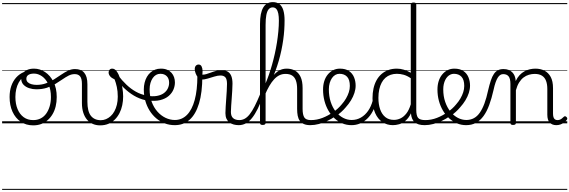

<svg xmlns="http://www.w3.org/2000/svg" viewBox="-20 -1170 5400 1821"><path d="M295 19Q227 19 176.5 -15.5Q126 -50 98.5 -110.5Q71 -171 71 -250Q71 -308 87 -354.5Q103 -401 133.5 -435Q164 -469 207 -487Q250 -505 304 -505Q313 -505 315.5 -498Q318 -491 315 -483.5Q312 -476 304 -476Q271 -476 243.5 -465.5Q216 -455 194.5 -435Q173 -415 157.5 -387Q142 -359 134 -324.5Q126 -290 126 -250Q126 -185 146.5 -135.5Q167 -86 204.5 -58.5Q242 -31 295 -31Q334 -31 365 -46.5Q396 -62 417.5 -91.5Q439 -121 451 -161.5Q463 -202 463 -250Q463 -321 439 -371Q415 -421 378.5 -446.5Q342 -472 303 -472Q291 -472 284.5 -479Q278 -486 278 -495.5Q278 -505 284.5 -512Q291 -519 303 -519Q358 -519 407 -487Q456 -455 487 -394.5Q518 -334 518 -250Q518 -202 508 -161Q498 -120 478.5 -87Q459 -54 431.5 -30Q404 -6 370 6.5Q336 19 295 19ZM0 621H588V631H0ZM0 -20H588V0H0ZM0 -505H588V-500H0ZM0 -1141H588V-1131H0Z M324 -323Q289 -323 256 -334Q223 -345 202 -367.5Q181 -390 181 -427Q181 -454 196 -474.5Q211 -495 238 -507Q265 -519 302 -519Q314 -519 320.5 -512Q327 -505 327 -495.5Q327 -486 320.5 -479Q314 -472 302 -472Q268 -472 249 -459.5Q230 -447 230 -423Q230 -403 243.5 -390Q257 -377 279.5 -371Q302 -365 327 -365Q376 -365 416.5 -380Q457 -395 493 -417.5Q529 -440 561.5 -462.5Q594 -485 626 -500Q658 -515 692 -515Q704 -515 710 -508Q716 -501 715 -491.5Q714 -482 707.5 -474.5Q701 -467 688 -467Q658 -467 630 -452.5Q602 -438 571 -416.5Q540 -395 504.5 -373.5Q469 -352 424.5 -337.5Q380 -323 324 -323ZM588 621H626V631H588ZM588 -20H626V0H588ZM588 -505H626V-500H588ZM588 -1141H626V-1131H588Z M929 19Q892 19 860.5 5.5Q829 -8 806 -34.5Q783 -61 770 -101Q757 -141 757 -193V-374Q757 -424 740 -445.5Q723 -467 689 -467Q678 -467 672 -474.5Q666 -482 666.5 -491.5Q667 -501 673 -508Q679 -515 691 -515Q720 -515 742 -506.5Q764 -498 779 -480Q794 -462 801.5 -435Q809 -408 809 -370V-204Q809 -160 817 -127Q825 -94 841 -73Q857 -52 881 -41Q905 -30 936 -30Q962 -30 985.5 -40Q1009 -50 1029.5 -68.5Q1050 -87 1065 -114.5Q1080 -142 1088.5 -176.5Q1097 -211 1097 -253Q1097 -305 1088 -345.5Q1079 -386 1067 -417Q1038 -430 1024 -447Q1010 -464 1010 -483Q1010 -496 1018.5 -507.5Q1027 -519 1045 -519Q1068 -519 1087 -493Q1106 -467 1119.5 -425.5Q1133 -384 1140.5 -338.5Q1148 -293 1148 -255Q1148 -213 1139.5 -172.5Q1131 -132 1113.5 -97.5Q1096 -63 1070 -37Q1044 -11 1009 4Q974 19 929 19ZM625 621H1229V631H625ZM625 -20H1229V0H625ZM625 -505H1229V-500H625ZM625 -1141H1229V-1131H625Z M1358 -220Q1301 -233 1250.5 -263Q1200 -293 1154.5 -337Q1109 -381 1068 -434Q1060 -446 1065 -455Q1070 -464 1081 -466.5Q1092 -469 1099 -457Q1137 -407 1179 -367Q1221 -327 1268.5 -300.5Q1316 -274 1367 -265Q1377 -263 1380 -255.5Q1383 -248 1381.5 -239.5Q1380 -231 1373.5 -225Q1367 -219 1358 -220ZM1229 621H1254V631H1229ZM1229 -20H1254V0H1229ZM1229 -505H1254V-500H1229ZM1229 -1141H1254V-1131H1229Z M1373 -262Q1429 -253 1469 -260.5Q1509 -268 1534.5 -287Q1560 -306 1572 -332Q1584 -358 1584 -385Q1584 -425 1561.5 -447.5Q1539 -470 1503 -470Q1491 -470 1485.5 -477.5Q1480 -485 1481 -494.5Q1482 -504 1489 -511.5Q1496 -519 1508 -519Q1541 -519 1566 -508Q1591 -497 1607 -479Q1623 -461 1631 -437.5Q1639 -414 1639 -388Q1639 -354 1625 -320.5Q1611 -287 1580 -260Q1549 -233 1499 -220.5Q1449 -208 1378 -218ZM1254 621H1729V631H1254ZM1254 -20H1729V0H1254ZM1254 -505H1729V-500H1254ZM1254 -1141H1729V-1131H1254Z M1638 17Q1587 17 1542.5 0Q1498 -17 1461.5 -48Q1425 -79 1398.5 -121.5Q1372 -164 1358 -214.5Q1344 -265 1344 -321Q1344 -355 1351.5 -385.5Q1359 -416 1373 -440.5Q1387 -465 1407 -482.5Q1427 -500 1451.5 -509.5Q1476 -519 1504 -519Q1515 -519 1520 -511.5Q1525 -504 1524 -494.5Q1523 -485 1517 -477.5Q1511 -470 1500 -470Q1478 -470 1460 -459.5Q1442 -449 1428.5 -429.5Q1415 -410 1407 -383Q1399 -356 1399 -323Q1399 -257 1419 -203.5Q1439 -150 1473 -111.5Q1507 -73 1550 -52.5Q1593 -32 1638 -32Q1705 -32 1753 -80Q1801 -128 1826.5 -221.5Q1852 -315 1852 -451Q1852 -462 1859 -467Q1866 -472 1875.5 -471.5Q1885 -471 1892 -465Q1899 -459 1899 -449Q1899 -292 1867.5 -188.5Q1836 -85 1778 -34Q1720 17 1638 17ZM1729 621H1742V631H1729ZM1729 -20H1742V0H1729ZM1729 -505H1742V-500H1729ZM1729 -1141H1742V-1131H1729Z M2245 17Q2220 17 2197 11Q2174 5 2156 -8.5Q2138 -22 2128 -44Q2118 -66 2118 -97Q2118 -124 2120.5 -159Q2123 -194 2125.5 -232.5Q2128 -271 2130.5 -307Q2133 -343 2133 -374Q2133 -419 2117.5 -436.5Q2102 -454 2071 -454Q2046 -454 2013.5 -444Q1981 -434 1949 -424.5Q1917 -415 1891 -415Q1875 -415 1860.5 -431.5Q1846 -448 1836.5 -471.5Q1827 -495 1827 -514Q1827 -527 1831 -536.5Q1835 -546 1843.5 -552Q1852 -558 1863 -558Q1883 -558 1892 -540Q1901 -522 1901 -497Q1901 -488 1900.5 -479Q1900 -470 1899 -462Q1916 -461 1936.5 -467Q1957 -473 1980.5 -482Q2004 -491 2029 -497.5Q2054 -504 2080 -504Q2116 -504 2139 -491Q2162 -478 2173.5 -449.5Q2185 -421 2185 -376Q2185 -345 2182.5 -308.5Q2180 -272 2177.5 -235Q2175 -198 2172.5 -165Q2170 -132 2170 -108Q2170 -68 2191 -49.5Q2212 -31 2251 -31Q2262 -31 2267 -23.5Q2272 -16 2271.5 -7Q2271 2 2264.5 9.5Q2258 17 2245 17ZM1741 621H2309V631H1741ZM1741 -20H2309V0H1741ZM1741 -505H2309V-500H1741ZM1741 -1141H2309V-1131H1741Z M2244 17Q2232 17 2226.5 9.5Q2221 2 2222 -7Q2223 -16 2230.5 -23.5Q2238 -31 2250 -31Q2277 -31 2301 -44Q2325 -57 2348 -86Q2371 -115 2395.5 -163Q2420 -211 2449 -281Q2454 -293 2462 -293Q2470 -293 2476 -285.5Q2482 -278 2477 -266Q2451 -192 2424.5 -138.5Q2398 -85 2370 -50.5Q2342 -16 2311 0.5Q2280 17 2244 17ZM2309 621V631ZM2309 -20V0ZM2309 -505V-500ZM2309 -1141V-1131Z M2923 17Q2887 17 2862.5 6.5Q2838 -4 2823.5 -24Q2809 -44 2803.5 -72.5Q2798 -101 2798 -137V-326Q2798 -374 2786.5 -406Q2775 -438 2751 -453.5Q2727 -469 2688 -469Q2656 -469 2629.5 -456Q2603 -443 2579.5 -417.5Q2556 -392 2534.5 -355Q2513 -318 2492 -269L2473 -279Q2496 -332 2520 -375.5Q2544 -419 2570.5 -451.5Q2597 -484 2628.5 -501.5Q2660 -519 2699 -519Q2744 -519 2778 -500Q2812 -481 2831 -440.5Q2850 -400 2850 -334V-137Q2850 -82 2866 -56.5Q2882 -31 2929 -31Q2938 -31 2943 -23.5Q2948 -16 2947.5 -7Q2947 2 2941 9.5Q2935 17 2923 17ZM2471 15Q2458 15 2452 10.5Q2446 6 2446 -4V-942Q2446 -1047 2476.5 -1098.5Q2507 -1150 2568 -1150Q2607 -1150 2632 -1129.5Q2657 -1109 2668 -1070Q2679 -1031 2679 -977Q2679 -933 2676 -886.5Q2673 -840 2666 -791Q2659 -742 2648.5 -692Q2638 -642 2623.5 -592Q2609 -542 2590.5 -492.5Q2572 -443 2549 -396Q2526 -349 2499 -306V-4Q2499 6 2492 10.5Q2485 15 2471 15ZM2499 -380Q2515 -417 2530.5 -461.5Q2546 -506 2560 -555.5Q2574 -605 2586 -658.5Q2598 -712 2606.5 -765.5Q2615 -819 2620 -872.5Q2625 -926 2625 -974Q2625 -1013 2619.5 -1041Q2614 -1069 2601 -1084.5Q2588 -1100 2566 -1100Q2543 -1100 2528 -1082Q2513 -1064 2506 -1027.5Q2499 -991 2499 -933ZM2309 621H2985V631H2309ZM2309 -20H2985V0H2309ZM2309 -505H2985V-500H2309ZM2309 -1141H2985V-1131H2309Z M2923 17Q2910 17 2904.5 9.5Q2899 2 2900.5 -7Q2902 -16 2909.5 -23.5Q2917 -31 2929 -31Q2985 -31 3039 -52Q3093 -73 3137 -105Q3145 -110 3151.5 -107Q3158 -104 3162.5 -96.5Q3167 -89 3167 -80.5Q3167 -72 3160 -67Q3126 -43 3086 -24Q3046 -5 3004.5 6Q2963 17 2923 17ZM2985 621V631ZM2985 -20V0ZM2985 -505V-500ZM2985 -1141V-1131Z M3140 -106Q3163 -122 3183.5 -140.5Q3204 -159 3221 -180Q3245 -207 3262 -236.5Q3279 -266 3288.5 -295.5Q3298 -325 3298 -355Q3298 -414 3272 -442Q3246 -470 3200 -470Q3190 -470 3184.5 -477.5Q3179 -485 3180 -494.5Q3181 -504 3187 -511.5Q3193 -519 3204 -519Q3257 -519 3290 -496.5Q3323 -474 3338 -437Q3353 -400 3353 -358Q3353 -324 3341.5 -288.5Q3330 -253 3309 -218.5Q3288 -184 3259 -152Q3240 -129 3216.5 -108Q3193 -87 3168 -69ZM2985 621H3429V631H2985ZM2985 -20H3429V0H2985ZM2985 -505H3429V-500H2985ZM2985 -1141H3429V-1131H2985Z M3314 17Q3267 17 3226.5 0Q3186 -17 3152.5 -48Q3119 -79 3094.5 -121.5Q3070 -164 3057 -214.5Q3044 -265 3044 -321Q3044 -364 3055.5 -400.5Q3067 -437 3089 -463.5Q3111 -490 3140 -504.5Q3169 -519 3204 -519Q3215 -519 3220 -511.5Q3225 -504 3224 -494.5Q3223 -485 3217 -477.5Q3211 -470 3200 -470Q3178 -470 3160 -459.5Q3142 -449 3128.5 -429.5Q3115 -410 3107 -383Q3099 -356 3099 -323Q3099 -257 3116.5 -203.5Q3134 -150 3164.5 -111.5Q3195 -73 3234 -52.5Q3273 -32 3315 -32Q3363 -32 3403 -55Q3443 -78 3471.5 -119Q3500 -160 3515 -216Q3517 -224 3526 -225.5Q3535 -227 3542.5 -222.5Q3550 -218 3548 -208Q3537 -156 3515 -114.5Q3493 -73 3462 -43.5Q3431 -14 3393.5 1.5Q3356 17 3314 17ZM3429 621V631ZM3429 -20V0ZM3429 -505V-500ZM3429 -1141V-1131Z M3706 17Q3651 17 3607 -12Q3563 -41 3538 -98Q3513 -155 3513 -238Q3513 -288 3522.5 -331Q3532 -374 3551 -408.5Q3570 -443 3598 -467.5Q3626 -492 3662.5 -505.5Q3699 -519 3744 -519Q3777 -519 3810 -509Q3843 -499 3876 -480V-1127Q3876 -1137 3882.5 -1141.5Q3889 -1146 3903 -1146Q3916 -1146 3922 -1141.5Q3928 -1137 3928 -1127V-129Q3928 -73 3945.5 -52Q3963 -31 4014 -31Q4023 -31 4027 -23.5Q4031 -16 4030.5 -7Q4030 2 4024.5 9.5Q4019 17 4008 17Q3976 17 3952 10Q3928 3 3912.5 -11Q3897 -25 3888.5 -45.5Q3880 -66 3878 -92V-96Q3856 -50 3826 -25Q3796 0 3765 8.5Q3734 17 3706 17ZM3716 -33Q3748 -33 3778 -47Q3808 -61 3833.5 -93Q3859 -125 3876 -181V-428Q3841 -452 3808.5 -461Q3776 -470 3744 -470Q3712 -470 3684.5 -460.5Q3657 -451 3635.5 -432Q3614 -413 3599.5 -385.5Q3585 -358 3577 -322Q3569 -286 3569 -242Q3569 -180 3585.5 -133Q3602 -86 3634.5 -59.5Q3667 -33 3716 -33ZM3429 621H4070V631H3429ZM3429 -20H4070V0H3429ZM3429 -505H4070V-500H3429ZM3429 -1141H4070V-1131H3429Z M4008 17Q3995 17 3989.5 9.5Q3984 2 3985.5 -7Q3987 -16 3994.5 -23.5Q4002 -31 4014 -31Q4070 -31 4124 -52Q4178 -73 4222 -105Q4230 -110 4236.5 -107Q4243 -104 4247.5 -96.5Q4252 -89 4252 -80.5Q4252 -72 4245 -67Q4211 -43 4171 -24Q4131 -5 4089.5 6Q4048 17 4008 17ZM4070 621V631ZM4070 -20V0ZM4070 -505V-500ZM4070 -1141V-1131Z M4225 -106Q4248 -122 4268.5 -140.5Q4289 -159 4306 -180Q4330 -207 4347 -236.5Q4364 -266 4373.5 -295.5Q4383 -325 4383 -355Q4383 -414 4357 -442Q4331 -470 4285 -470Q4275 -470 4269.5 -477.5Q4264 -485 4265 -494.5Q4266 -504 4272 -511.5Q4278 -519 4289 -519Q4342 -519 4375 -496.5Q4408 -474 4423 -437Q4438 -400 4438 -358Q4438 -324 4426.5 -288.5Q4415 -253 4394 -218.5Q4373 -184 4344 -152Q4325 -129 4301.5 -108Q4278 -87 4253 -69ZM4070 621H4514V631H4070ZM4070 -20H4514V0H4070ZM4070 -505H4514V-500H4070ZM4070 -1141H4514V-1131H4070Z M4401 17Q4355 17 4314.5 0Q4274 -17 4240 -48Q4206 -79 4181 -121.5Q4156 -164 4142.5 -214.5Q4129 -265 4129 -321Q4129 -364 4140.5 -400.5Q4152 -437 4174 -463.5Q4196 -490 4225 -504.5Q4254 -519 4289 -519Q4300 -519 4305 -511.5Q4310 -504 4309 -494.5Q4308 -485 4302 -477.5Q4296 -470 4285 -470Q4268 -470 4252.5 -463Q4237 -456 4224.5 -443Q4212 -430 4203 -412Q4194 -394 4189 -371.5Q4184 -349 4184 -323Q4184 -257 4202.5 -203.5Q4221 -150 4252 -111.5Q4283 -73 4322 -52.5Q4361 -32 4403 -32Q4442 -32 4474 -49Q4506 -66 4530.5 -101Q4555 -136 4574.5 -188.5Q4594 -241 4609 -311Q4622 -367 4635 -406Q4648 -445 4664.5 -469Q4681 -493 4703 -504Q4725 -515 4755 -515Q4766 -515 4771 -508Q4776 -501 4775.5 -491.5Q4775 -482 4769 -474.5Q4763 -467 4752 -467Q4737 -467 4724.5 -459Q4712 -451 4701 -433.5Q4690 -416 4680 -387.5Q4670 -359 4661 -317Q4643 -237 4620 -174.5Q4597 -112 4566 -69.5Q4535 -27 4494.5 -5Q4454 17 4401 17ZM4514 621H4639V631H4514ZM4514 -20H4639V0H4514ZM4514 -505H4639V-500H4514ZM4514 -1141H4639V-1131H4514Z M4846 15Q4833 15 4827 10.5Q4821 6 4821 -4V-374Q4821 -424 4804 -445.5Q4787 -467 4753 -467Q4743 -467 4738.5 -474.5Q4734 -482 4734 -491.5Q4734 -501 4739.5 -508Q4745 -515 4755 -515Q4783 -515 4803.5 -507Q4824 -499 4838.5 -484.5Q4853 -470 4861 -450Q4869 -430 4871 -405V-401Q4887 -435 4908 -457.5Q4929 -480 4954 -493.5Q4979 -507 5005.5 -513Q5032 -519 5058 -519Q5106 -519 5143.5 -500Q5181 -481 5203 -440.5Q5225 -400 5225 -334V-94Q5225 -74 5229 -60Q5233 -46 5242.5 -38.5Q5252 -31 5267 -31Q5277 -31 5287 -34Q5297 -37 5307 -44.5Q5317 -52 5327 -62Q5333 -68 5339.5 -67.5Q5346 -67 5353 -60Q5359 -54 5360 -47.5Q5361 -41 5356 -34Q5345 -19 5328.5 -7Q5312 5 5294 11Q5276 17 5256 17Q5236 17 5220 10.5Q5204 4 5193 -8Q5182 -20 5176.5 -38.5Q5171 -57 5171 -82V-326Q5171 -371 5159 -403Q5147 -435 5120.5 -452Q5094 -469 5051 -469Q5024 -469 4996.5 -461Q4969 -453 4945.5 -435Q4922 -417 4903.5 -387.5Q4885 -358 4873 -314V-4Q4873 6 4866.5 10.5Q4860 15 4846 15ZM4639 621H5360V631H4639ZM4639 -20H5360V0H4639ZM4639 -505H5360V-500H4639ZM4639 -1141H5360V-1131H4639Z"/></svg>

Font: Playwrite BR Guides
Style: Regular
Weight: 400
Designer: Veronika Burian, José Scaglione
Foundry: TypeTogether
Version: Version 1.003